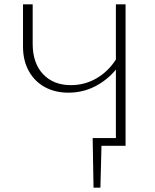

<svg xmlns="http://www.w3.org/2000/svg" viewBox="-20 -678 721 893"><path d="M564 -658V0H452L447 195H415L411 -36H519V-354Q477 -304 420.5 -275.5Q364 -247 298 -247Q236 -247 188.5 -273Q141 -299 114 -347.5Q87 -396 87 -462V-658H132V-474Q132 -385 180 -333.5Q228 -282 310 -282Q374 -282 428.5 -313.5Q483 -345 519 -401V-658Z"/></svg>

Font: Ysabeau Light
Style: Regular
Weight: 300
Designer: Christian Thalmann (Catharsis Fonts)
Version: Version 0.003